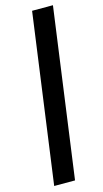

<svg xmlns="http://www.w3.org/2000/svg" viewBox="-128 -872 491 912"><g transform="rotate(-15 117.5 -415.5)"><path d="M18.5 0 132.5 -831H235L121 0Z"/></g></svg>

Font: Merriweather 20pt
Style: Italic
Weight: 400
Italic angle: -7.8°
Version: Version 2.101